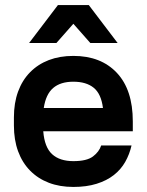

<svg xmlns="http://www.w3.org/2000/svg" viewBox="-20 -730 580 759"><path d="M270 9Q216 9 173 -7.5Q130 -24 99 -55.5Q68 -87 51.5 -132Q35 -177 35 -234V-266Q35 -323 51.5 -368Q68 -413 99 -444.5Q130 -476 173 -492.5Q216 -509 270 -509Q379 -509 442 -442Q505 -375 505 -250V-211H151Q156 -148 186 -120.5Q216 -93 270 -93Q323 -93 347.5 -111.5Q372 -130 380 -155H500Q492 -120 475 -90Q458 -60 430 -38Q402 -16 362 -3.5Q322 9 270 9ZM270 -407Q219 -407 190 -382Q161 -357 153 -303H387Q380 -359 350.5 -383Q321 -407 270 -407ZM270 -636 203 -560H95L209 -710H331L445 -560H337Z"/></svg>

Font: Retni Sans
Style: Bold
Weight: 700
Designer: Vitaly Kuzmin
Foundry: ParaType Ltd.
Version: Version 1.00;March 2, 2019;FontCreator 11.5.0.2425 64-bit; t